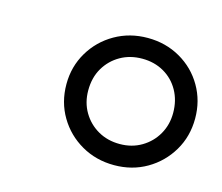

<svg xmlns="http://www.w3.org/2000/svg" viewBox="-59 -781 548 474"><g transform="rotate(15 215.0 -543.5)"><path d="M266 -381Q220 -381 182.5 -402.5Q145 -424 123 -461Q101 -498 101 -544Q101 -589 123 -626Q145 -663 182.5 -684.5Q220 -706 266 -706Q312 -706 349.5 -684.5Q387 -663 408.5 -626Q430 -589 430 -544Q430 -498 408 -461Q386 -424 349 -402.5Q312 -381 266 -381ZM266 -435Q297 -435 321.5 -449.5Q346 -464 360 -488.5Q374 -513 374 -543Q374 -575 360 -600Q346 -625 321.5 -639Q297 -653 266 -653Q235 -653 210.5 -639Q186 -625 171.5 -600.5Q157 -576 157 -543Q157 -512 171.5 -487.5Q186 -463 210.5 -449Q235 -435 266 -435Z"/></g></svg>

Font: MOST Montserrat Medium
Style: Italic
Weight: 500
Italic angle: -11.3°
Designer: Julieta Ulanovsky
Foundry: Julieta Ulanovsky
Version: Version 8.000;March 11, 2024;FontCreator 15.0.0.2926 64-bit